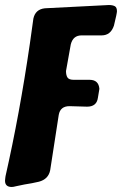

<svg xmlns="http://www.w3.org/2000/svg" viewBox="-64 -754 486 765"><path d="M-17 -9Q-44 -9 -44 -34Q-44 -40 -43 -44.5Q-42 -49 -42 -52Q14 -299 55 -580L69 -680Q77 -717 115 -721L370 -734Q384 -734 393 -729.5Q402 -725 402 -709Q402 -701 390 -652Q377 -613 341 -613H261Q227 -613 218 -577L199 -471Q199 -454 205 -445Q211 -436 230 -436H293Q329 -436 332 -400L326 -364Q321 -329 283 -329L213 -331Q176 -331 170 -296L136 -76Q129 -40 91 -30L63 -24Q36 -20 0 -12Q-11 -9 -17 -9Z"/></svg>

Font: Bangerz
Style: Bold
Weight: 700
Designer: vernon adams
Foundry: Vernon Adams
Version: Version 2.10;February 7, 2025;FontCreator 13.0.0.2683 64-bit